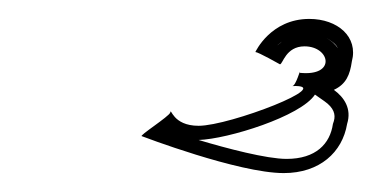

<svg xmlns="http://www.w3.org/2000/svg" viewBox="-20 -707 403 203"><path d="M130 -563C130 -563 232 -524 280 -524C318 -524 342 -546 347 -576C352 -592 344 -604 333 -612C346 -618 350 -628 352 -642C359 -668 337 -687 307 -687C266 -687 250 -652 250 -652C253 -652 276 -639 276 -639C279 -639 282 -658 302 -658C329 -658 336 -626 297 -630C298 -636 293 -616 289 -616C337 -618 223 -574 190 -574C162 -574 161 -594 160 -588C159 -584 126 -563 130 -563ZM190 -559C221 -560 298 -584 313 -607L323 -600C333 -593 335 -586 333 -579L332 -576C329 -555 314 -539 283 -539C262 -539 220 -550 190 -559ZM273 -659 278 -663C276 -661 273 -659 273 -659ZM325 -667C330 -664 336 -660 337 -656C335 -660 330 -664 325 -667Z"/></svg>

Font: Ampere
Style: OuLnIta
Weight: 400
Version: Version 1